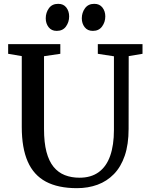

<svg xmlns="http://www.w3.org/2000/svg" viewBox="-20 -973 777 1001"><path d="M381 8Q283 8 219.2 -26Q155.5 -60 124.5 -130.8Q93.5 -201.5 93.5 -311V-680.5L22.5 -692.5V-743H294.5V-692.5L209.5 -680V-300Q209.5 -230 222.2 -181.5Q235 -133 259.2 -103.2Q283.5 -73.5 317.8 -60Q352 -46.5 394.5 -46.5Q455 -46.5 495 -75.8Q535 -105 554.5 -160.8Q574 -216.5 574 -295.5V-679.5L490 -692.5V-743H723V-692.5L651 -680.5L650.5 -301.5Q650.5 -220 630.5 -161.5Q610.5 -103 574 -65.5Q537.5 -28 488.5 -10Q439.5 8 381 8ZM275 -812Q248.5 -812 233.5 -831.2Q218.5 -850.5 218.5 -877.5Q218.5 -907 235 -930Q251.5 -953 283 -953H284Q311 -953 325.8 -933.8Q340.5 -914.5 340.5 -887.5Q340.5 -858 324 -835Q307.5 -812 276 -812ZM463.5 -812Q436.5 -812 421.5 -831.2Q406.5 -850.5 406.5 -877.5Q406.5 -907 423.2 -930Q440 -953 471 -953H472Q499 -953 514 -933.8Q529 -914.5 529 -887.5Q529 -858 512.2 -835Q495.5 -812 464.5 -812Z"/></svg>

Font: Merriweather 24pt Medium
Style: Regular
Weight: 500
Designer: Eben Sorkin
Foundry: Eben Sorkin
Version: Version 2.100